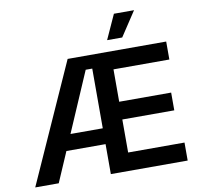

<svg xmlns="http://www.w3.org/2000/svg" viewBox="-98 -1051 1208 1155"><g transform="rotate(-10 506.5 -473.5)"><path d="M24.4 0 350.6 -727.5H952.6V-617.7H611.3V-419.9H928.7V-311.5H611.3V-109.9H955.6V0H486.3V-183.1H247.1L168 0ZM289.1 -279.8H486.3V-644.5H446.3ZM604 -797.4 671.9 -946.8H794.9L696.3 -797.4Z"/></g></svg>

Font: Inter-SemiBold
Style: Regular
Weight: 600
Designer: Rasmus Andersson
Foundry: rsms
Version: Version 4.000;git-a52131595